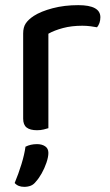

<svg xmlns="http://www.w3.org/2000/svg" viewBox="-20 -500 428 746"><path d="M168 -369V-220H70V-370Q70 -394 80 -409Q90 -424 111 -438Q139 -456 184.5 -468Q230 -480 284 -480Q370 -480 370 -433Q370 -421 366.5 -411Q363 -401 357 -394Q347 -396 331.5 -398Q316 -400 300 -400Q258 -400 224.5 -391Q191 -382 168 -369ZM70 -264 168 -254V-2Q162 0 150 3Q138 6 124 6Q97 6 83.5 -4.5Q70 -15 70 -39ZM120 205Q111 217 99.5 221.5Q88 226 74 226Q50 226 37 211Q52 175 63.5 137.5Q75 100 79 70Q89 65 100 62.5Q111 60 124 60Q143 60 155.5 68.5Q168 77 168 94Q168 110 160.5 132Q153 154 142 173.5Q131 193 120 205Z"/></svg>

Font: Baloo Tamma 2 Medium
Style: Regular
Weight: 500
Designer: Divya Kowshik, Shuchita Grover and Ek Type
Foundry: Ek Type
Version: Version 1.700